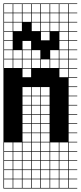

<svg xmlns="http://www.w3.org/2000/svg" viewBox="-20 -827 469 1115"><path d="M325 -803.6V-753.6H375V-803.6ZM271.4 -700H321.4V-750H271.4ZM325 -700H375V-750H325ZM217.9 -700H267.9V-750H217.9ZM164.3 -700H214.3V-750H164.3ZM110.7 -700H160.7V-750H110.7ZM57.1 -700H107.1V-750H57.1ZM3.6 -700H53.6V-750H3.6ZM325 -646.4H375V-696.4H325ZM271.4 -646.4H321.4V-696.4H271.4ZM217.9 -646.4H267.9V-696.4H217.9ZM164.3 -646.4H214.3V-696.4H164.3ZM110.7 -646.4H160.7V-696.4H110.7ZM3.6 -646.4H53.6V-696.4H3.6ZM57.1 -646.4H107.1V-696.4H57.1ZM325 -592.9H375V-642.9H325ZM271.4 -592.9H321.4V-642.9H271.4ZM217.9 -592.9H267.9V-642.9H217.9ZM3.6 -592.9H53.6V-642.9H3.6ZM164.3 -592.9H214.3V-642.9H164.3ZM57.1 -592.9H107.1V-642.9H57.1ZM110.7 -592.9H160.7V-642.9H110.7ZM325 -539.3H375V-589.3H325ZM3.6 -539.3H53.6V-589.3H3.6ZM271.4 -539.3H321.4V-589.3H271.4ZM57.1 -539.3H107.1V-589.3H57.1ZM217.9 -539.3H267.9V-589.3H217.9ZM164.3 -539.3H214.3V-589.3H164.3ZM110.7 -539.3H160.7V-589.3H110.7ZM164.3 -485.7H214.3V-535.7H164.3ZM217.9 -485.7H267.9V-535.7H217.9ZM110.7 -485.7H160.7V-535.7H110.7ZM271.4 -485.7H321.4V-535.7H271.4ZM57.1 -485.7H107.1V-535.7H57.1ZM325 -485.7H375V-535.7H325ZM3.6 -485.7H53.6V-535.7H3.6ZM217.9 -432.1H267.9V-482.1H217.9ZM271.4 -432.1H321.4V-482.1H271.4ZM164.3 -432.1H214.3V-482.1H164.3ZM325 -432.1H375V-482.1H325ZM110.7 -432.1H160.7V-482.1H110.7ZM57.1 -432.1H107.1V-482.1H57.1ZM3.6 -432.1H53.6V-482.1H3.6ZM325 -378.6H375V-428.6H325ZM110.7 -378.6H160.7V-428.6H110.7ZM164.3 -271.4H214.3V-321.4H164.3ZM110.7 -271.4H160.7V-321.4H110.7ZM217.9 -271.4H267.9V-321.4H217.9ZM217.9 -217.9H267.9V-267.9H217.9ZM164.3 -217.9H214.3V-267.9H164.3ZM110.7 -217.9H160.7V-267.9H110.7ZM110.7 -164.3H160.7V-214.3H110.7ZM164.3 -164.3H214.3V-214.3H164.3ZM217.9 -164.3H267.9V-214.3H217.9ZM217.9 -110.7H267.9V-160.7H217.9ZM110.7 -110.7H160.7V-160.7H110.7ZM164.3 -110.7H214.3V-160.7H164.3ZM217.9 -57.1H267.9V-107.1H217.9ZM110.7 -57.1H160.7V-107.1H110.7ZM164.3 -57.1H214.3V-107.1H164.3ZM110.7 -3.6H160.7V-53.6H110.7ZM164.3 -3.6H214.3V-53.6H164.3ZM217.9 -3.6H267.9V-53.6H217.9ZM3.6 50H53.6V0H3.6ZM271.4 50H321.4V0H271.4ZM110.7 50H160.7V0H110.7ZM325 50H375V0H325ZM164.3 50H214.3V0H164.3ZM217.9 50H267.9V0H217.9ZM57.1 50H107.1V0H57.1ZM57.1 103.6H107.1V53.6H57.1ZM110.7 103.6H160.7V53.6H110.7ZM3.6 103.6H53.6V53.6H3.6ZM217.9 103.6H267.9V53.6H217.9ZM325 103.6H375V53.6H325ZM164.3 103.6H214.3V53.6H164.3ZM271.4 103.6H321.4V53.6H271.4ZM217.9 157.1H267.9V107.1H217.9ZM271.4 157.1H321.4V107.1H271.4ZM57.1 157.1H107.1V107.1H57.1ZM110.7 157.1H160.7V107.1H110.7ZM164.3 157.1H214.3V107.1H164.3ZM325 157.1H375V107.1H325ZM3.6 157.1H53.6V107.1H3.6ZM3.6 210.7H53.6V160.7H3.6ZM271.4 210.7H321.4V160.7H271.4ZM57.1 210.7H107.1V160.7H57.1ZM110.7 210.7H160.7V160.7H110.7ZM164.3 210.7H214.3V160.7H164.3ZM325 210.7H375V160.7H325ZM217.9 210.7H267.9V160.7H217.9ZM271.4 264.3H321.4V214.3H271.4ZM3.6 264.3H53.6V214.3H3.6ZM57.1 264.3H107.1V214.3H57.1ZM110.7 264.3H160.7V214.3H110.7ZM164.3 264.3H214.3V214.3H164.3ZM325 264.3H375V214.3H325ZM217.9 264.3H267.9V214.3H217.9ZM271.4 -803.6V-753.6H321.4V-803.6ZM217.9 -803.6V-753.6H267.9V-803.6ZM164.3 -803.6V-753.6H214.3V-803.6ZM110.7 -803.6V-753.6H160.7V-803.6ZM57.1 -803.6V-753.6H107.1V-803.6ZM3.6 -803.6V-753.6H53.6V-803.6ZM428.6 -803.6H378.6V-753.6H428.6V-750H378.6V-700H428.6V-696.4H378.6V-646.4H428.6V-642.9H378.6V-592.9H428.6V-589.3H378.6V-539.3H428.6V-535.7H378.6V-485.7H428.6V-482.1H378.6V-432.1H428.6V-428.6H378.6V-378.6H428.6V-375H378.6V-325H428.6V-321.4H378.6V-271.4H428.6V-267.9H378.6V-217.9H428.6V-214.3H378.6V-164.3H428.6V-160.7H378.6V-110.7H428.6V-107.1H378.6V-57.1H428.6V-53.6H378.6V-3.6H428.6V0H378.6V50H428.6V53.6H378.6V103.6H428.6V107.1H378.6V157.1H428.6V160.7H378.6V210.7H428.6V214.3H378.6V264.3H428.6V267.9H0V-807.1H428.6ZM164.3 -589.3H217.9V-535.7H164.3ZM57.1 -642.9H110.7V-589.3H57.1ZM110.7 -642.9H164.3V-589.3H110.7ZM217.9 -589.3H271.4V-535.7H217.9ZM271.4 -589.3H325V-535.7H271.4ZM271.4 -642.9H325V-589.3H271.4ZM217.9 -535.7H271.4V-482.1H217.9ZM164.3 -642.9H217.9V-589.3H164.3ZM110.7 -696.4H164.3V-642.9H110.7ZM57.1 -589.3H110.7V-535.7H57.1Z"/></svg>

Font: Jersey 10 Charted
Style: Regular
Weight: 400
Designer: Sarah Cadigan-Fried
Version: Version 1.000; ttfautohint (v1.8.4.7-5d5b)